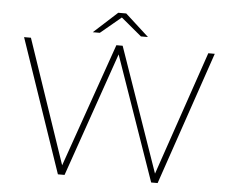

<svg xmlns="http://www.w3.org/2000/svg" viewBox="-58 -937 1203 1005"><g transform="rotate(5 544.0 -435.0)"><path d="M544 -847 652 -757H689L565 -870H523L399 -757H436ZM1011 -700 788 -48 561 -700H528L300 -49L79 -700H43L282 0H317L544 -653L772 0H806L1045 -700Z"/></g></svg>

Font: Talent ExtraLight
Style: Regular
Weight: 200
Designer: Mike Powis
Version: Version 1.001;hotconv 1.0.109;makeotfexe 2.5.65596